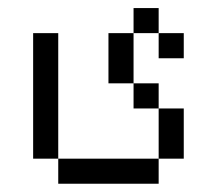

<svg xmlns="http://www.w3.org/2000/svg" viewBox="-20 -395 540 478"><path d="M437.5 -250V-312.5H375V-250ZM125 0V62.5H375V0ZM125 0V-312.5H62.5V0ZM375 0H437.5Q437.5 0 437.5 -125H375Q375 -125 375 0ZM375 -125V-187.5H312.5V-125ZM312.5 -187.5Q312.5 -187.5 312.5 -312.5H250Q250 -312.5 250 -187.5ZM312.5 -312.5H375V-375H312.5Z"/></svg>

Font: Unifont
Style: Regular
Weight: 500
Version: Version 15.1.04